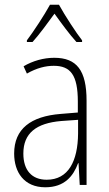

<svg xmlns="http://www.w3.org/2000/svg" viewBox="-20 -784 460 814"><path d="M230 -764H192C168 -720 122 -650 94 -613V-606H118C147 -638 184 -689 211 -726C239 -687 274 -639 304 -606H328V-613C305 -642 255 -718 230 -764ZM210 -539C165 -539 119 -526 80 -503L94 -472C136 -496 174 -505 208 -505C279 -505 310 -466 310 -353V-307L237 -301C111 -291 40 -238 40 -133C40 -54 82 10 172 10C254 10 291 -38 311 -92H313L318 0H347V-357C347 -486 305 -539 210 -539ZM240 -271 311 -276V-218C310 -101 270 -22 178 -22C115 -22 79 -62 79 -133C79 -219 133 -262 240 -271Z"/></svg>

Font: Noto Sans Ethiopic Condensed ExtraLight
Style: Regular
Weight: 200
Width: 3
Designer: Monotype Design Team
Foundry: Monotype Imaging Inc.
Version: Version 2.102